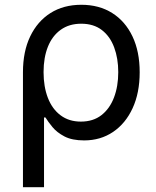

<svg xmlns="http://www.w3.org/2000/svg" viewBox="-20 -568 644 792"><path d="M74.7 204.1V-270Q74.7 -355.5 104.5 -417.7Q134.3 -480 188.2 -514.2Q242.2 -548.3 315.4 -548.3Q388.7 -548.3 442.6 -514.4Q496.6 -480.5 526.4 -418Q556.2 -355.5 556.2 -270Q556.2 -185.1 527.1 -121.8Q498 -58.6 446.3 -23.7Q394.5 11.2 327.1 11.2Q277.3 11.2 246.1 -5.1Q214.8 -21.5 196.5 -43.7Q178.2 -65.9 167.5 -83.5H161.6V204.1ZM313.5 -66.4Q364.3 -66.4 398.4 -93Q432.6 -119.6 450.2 -165.8Q467.8 -211.9 467.8 -270.5Q467.8 -327.1 450.9 -372.6Q434.1 -418 400.1 -444.1Q366.2 -470.2 314.9 -470.2Q265.6 -470.2 230.7 -445.3Q195.8 -420.4 177.7 -375.5Q159.7 -330.6 159.7 -270.5Q159.7 -210.4 177.5 -164.3Q195.3 -118.2 230 -92.3Q264.6 -66.4 313.5 -66.4Z"/></svg>

Font: Inter 17pt
Style: Regular
Weight: 400
Version: Version 4.001;git-66647c0bb